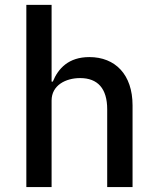

<svg xmlns="http://www.w3.org/2000/svg" viewBox="-20 -760 640 780"><path d="M87 0H189.6V-351.6C189.6 -413.7 247.2 -442.8 305.4 -442.8C377.1 -442.8 415.5 -400.2 415.5 -316.1V0H518.5V-332C518.5 -457 448.2 -528.1 343 -528.1C258.5 -528.1 216.6 -481.9 194.6 -428.6H189.6V-740.1H87Z"/></svg>

Font: Margiela Mono Medium
Style: Regular
Weight: 500
Designer: Mike Abbink, Paul van der Laan, Pieter van Rosmalen
Foundry: Bold Monday
Version: Version 2.003 2021